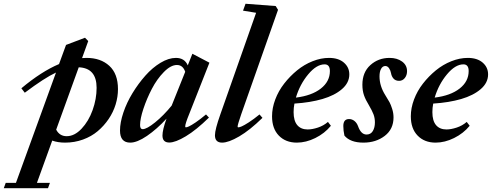

<svg xmlns="http://www.w3.org/2000/svg" viewBox="-147 -745 2608 1018"><path d="M198.2 11.2Q160.2 11.2 129.9 0.5L48.8 224.6H117.7L107.4 252.9H-127L-116.7 224.6H-62.5L149.9 -360.4Q88.9 -332 -15.6 -253.4L-33.7 -276.9Q72.3 -365.7 166 -405.3L203.1 -506.8L303.7 -544.9L320.8 -527.3L288.1 -437Q296.4 -438 312 -438Q386.7 -438 432.6 -396Q478.5 -354 478.5 -272.5Q478.5 -231.9 466.1 -191.2Q453.6 -150.4 429 -114Q404.3 -77.6 371.1 -49.6Q337.9 -21.5 293 -5.1Q248 11.2 198.2 11.2ZM365.2 -279.3Q365.2 -384.3 270.5 -388.2L150.9 -57.6Q168.9 -22.9 206.5 -22.9Q248 -22.9 285.4 -62.5Q322.8 -102.1 344 -161.1Q365.2 -220.2 365.2 -279.3Z M543.5 11.2Q489.3 11.2 489.3 -52.7Q489.3 -95.2 507.1 -148.2Q524.9 -201.2 555.7 -251.5Q586.4 -301.8 623.8 -344Q661.1 -386.2 704.1 -412.1Q747.1 -438 785.6 -438Q831.5 -438 848.6 -398.4L873 -460L963.4 -412.6L856 -140.1Q835 -88.9 835 -74.7Q835 -69.8 838.4 -69.8Q843.8 -69.8 855.2 -75Q866.7 -80.1 890.9 -96.4Q915 -112.8 945.3 -138.2L960.9 -121.6Q893.6 -55.7 838.4 -22.5Q783.2 10.7 750.5 10.7Q714.4 10.7 714.4 -26.4Q714.4 -56.6 735.8 -115.7Q684.6 -60.1 632.3 -24.4Q580.1 11.2 543.5 11.2ZM595.7 -82Q595.7 -60.1 609.4 -60.1Q630.9 -60.1 675.5 -96.2Q720.2 -132.3 763.2 -185.1L835 -364.3Q822.8 -400.4 791 -400.4Q758.3 -400.4 721.7 -363Q685.1 -325.7 658.2 -273.9Q631.3 -222.2 613.5 -168.7Q595.7 -115.2 595.7 -82Z M1030.8 11.2Q992.7 11.2 992.7 -27.8Q992.7 -58.1 1021.5 -139.2L1210.9 -677.2L1141.6 -688.5L1154.8 -725.1L1314.9 -712.9L1327.1 -692.9L1132.3 -140.1Q1112.8 -84 1112.8 -73.7Q1112.8 -69.8 1116.7 -69.8Q1122.6 -69.8 1134.8 -75Q1147 -80.1 1172.4 -96.4Q1197.8 -112.8 1229 -138.2L1244.6 -120.1Q1177.7 -54.7 1121.3 -21.7Q1064.9 11.2 1030.8 11.2Z M1426.8 11.2Q1367.7 11.2 1331.5 -25.9Q1295.4 -63 1295.4 -128.4Q1295.4 -172.4 1312.5 -217.8Q1329.6 -263.2 1359.9 -302Q1390.1 -340.8 1428 -371.8Q1465.8 -402.8 1510.3 -420.4Q1554.7 -438 1597.7 -438Q1647.5 -438 1676.3 -413.1Q1705.1 -388.2 1705.1 -350.6Q1705.1 -306.2 1666 -272.5Q1627 -238.8 1562.5 -220Q1498 -201.2 1414.1 -195.8Q1409.7 -173.3 1409.7 -150.4Q1409.7 -104.5 1429.2 -81.5Q1448.7 -58.6 1484.4 -58.6Q1508.3 -58.6 1538.6 -68.6Q1568.8 -78.6 1591.8 -98.6L1607.4 -78.1Q1574.2 -37.6 1524.9 -13.2Q1475.6 11.2 1426.8 11.2ZM1574.2 -403.8Q1531.2 -403.8 1487.1 -350.8Q1442.9 -297.9 1421.9 -227.5Q1505.9 -237.8 1554 -275.4Q1602.1 -313 1602.1 -368.2Q1602.1 -403.8 1574.2 -403.8Z M1779.8 11.2Q1710.4 11.2 1679.2 -25.9Q1673.3 -52.7 1673.3 -76.7Q1673.3 -113.8 1703.6 -113.8Q1719.7 -113.8 1732.4 -103.5Q1745.1 -93.3 1751.5 -75.7Q1767.1 -31.7 1796.4 -31.7Q1818.4 -31.7 1829.6 -50Q1840.8 -68.4 1840.8 -96.2Q1840.8 -119.1 1833.3 -138.9Q1825.7 -158.7 1809.1 -187Q1791.5 -215.3 1783 -239.7Q1774.4 -264.2 1774.4 -295.9Q1774.4 -361.8 1816.7 -399.9Q1858.9 -438 1918.5 -438Q1958.5 -438 1984.9 -418.7Q2011.2 -399.4 2011.2 -367.7Q2011.2 -346.2 1999.3 -331.3Q1987.3 -316.4 1969.2 -316.4Q1950.2 -316.4 1939.7 -328.1Q1929.2 -339.8 1926.3 -356.9Q1923.8 -371.6 1915.8 -383.3Q1907.7 -395 1896 -395Q1881.8 -395 1873.5 -380.1Q1865.2 -365.2 1865.2 -339.8Q1865.2 -289.1 1896 -240.2Q1911.1 -216.3 1918.2 -203.1Q1925.3 -189.9 1932.4 -167.5Q1939.5 -145 1939.5 -122.6Q1939.5 -60.1 1892.8 -24.4Q1846.2 11.2 1779.8 11.2Z M2162.6 11.2Q2103.5 11.2 2067.4 -25.9Q2031.2 -63 2031.2 -128.4Q2031.2 -172.4 2048.3 -217.8Q2065.4 -263.2 2095.7 -302Q2126 -340.8 2163.8 -371.8Q2201.7 -402.8 2246.1 -420.4Q2290.5 -438 2333.5 -438Q2383.3 -438 2412.1 -413.1Q2440.9 -388.2 2440.9 -350.6Q2440.9 -306.2 2401.9 -272.5Q2362.8 -238.8 2298.3 -220Q2233.9 -201.2 2149.9 -195.8Q2145.5 -173.3 2145.5 -150.4Q2145.5 -104.5 2165 -81.5Q2184.6 -58.6 2220.2 -58.6Q2244.1 -58.6 2274.4 -68.6Q2304.7 -78.6 2327.6 -98.6L2343.3 -78.1Q2310.1 -37.6 2260.7 -13.2Q2211.4 11.2 2162.6 11.2ZM2310.1 -403.8Q2267.1 -403.8 2222.9 -350.8Q2178.7 -297.9 2157.7 -227.5Q2241.7 -237.8 2289.8 -275.4Q2337.9 -313 2337.9 -368.2Q2337.9 -403.8 2310.1 -403.8Z"/></svg>

Font: Elstob 14pt
Style: Bold Italic
Weight: 700
Italic angle: -20°
Designer: Peter S. Baker
Version: Version 1.015